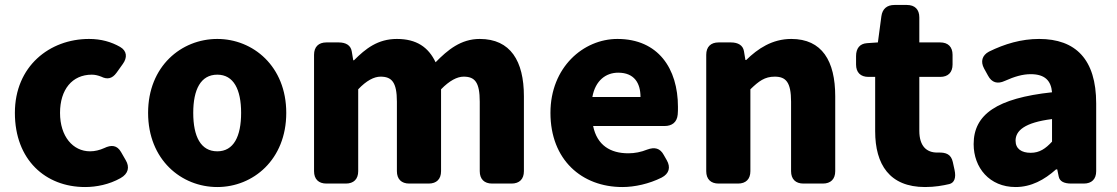

<svg xmlns="http://www.w3.org/2000/svg" viewBox="-20 -700 4504 774"><path d="M323 54C368 54 420 44 466 18C498 0 503 -27 487 -54L468 -87C452 -115 429 -117 400 -103C382 -95 363 -90 343 -90C274 -90 222 -150 222 -245C222 -339 271 -399 350 -399C363 -399 375 -396 388 -391C412 -379 432 -382 450 -407L475 -442C494 -468 492 -495 464 -511C429 -531 388 -543 339 -543C180 -543 40 -433 40 -245C40 -56 163 54 323 54Z M856 54C1000 54 1134 -56 1134 -245C1134 -433 1000 -543 856 -543C711 -543 577 -433 577 -245C577 -56 711 54 856 54ZM759 -245C759 -339 789 -399 856 -399C922 -399 952 -339 952 -245C952 -150 922 -90 856 -90C789 -90 759 -150 759 -245Z M1246 -479V-10C1246 22 1264 40 1296 40H1374C1406 40 1424 22 1424 -10V-340C1457 -375 1488 -391 1514 -391C1559 -391 1580 -369 1580 -290V-10C1580 22 1598 40 1630 40H1708C1740 40 1758 22 1758 -10V-340C1792 -375 1823 -391 1849 -391C1894 -391 1914 -369 1914 -290V-10C1914 22 1932 40 1964 40H2042C2074 40 2092 22 2092 -10V-312C2092 -454 2038 -543 1914 -543C1838 -543 1785 -499 1736 -449C1707 -510 1659 -543 1580 -543C1503 -543 1454 -504 1407 -457H1404L1398 -493C1394 -517 1375 -529 1345 -529H1296C1264 -529 1246 -511 1246 -479Z M2489 54C2539 54 2597 41 2647 16C2678 0 2684 -26 2668 -54L2656 -75C2641 -103 2619 -108 2589 -97C2564 -87 2539 -82 2513 -82C2441 -82 2387 -114 2371 -192H2659C2689 -192 2709 -207 2712 -238C2713 -248 2713 -258 2713 -269C2713 -424 2633 -543 2469 -543C2332 -543 2199 -429 2199 -245C2199 -56 2325 54 2489 54ZM2368 -309C2380 -376 2423 -407 2472 -407C2537 -407 2562 -365 2562 -309Z M2827 -479V-10C2827 22 2845 40 2877 40H2955C2987 40 3005 22 3005 -10V-340C3039 -373 3063 -391 3103 -391C3148 -391 3169 -369 3169 -290V-10C3169 22 3187 40 3219 40H3297C3329 40 3347 22 3347 -10V-312C3347 -454 3294 -543 3170 -543C3093 -543 3035 -504 2988 -458H2985L2979 -494C2975 -517 2956 -529 2926 -529H2877C2845 -529 2827 -511 2827 -479Z M3709 54C3749 54 3781 48 3807 42C3827 37 3835 17 3828 -15L3821 -47C3814 -78 3794 -86 3762 -85H3758C3716 -85 3686 -110 3686 -173V-390H3770C3802 -390 3820 -408 3820 -440V-479C3820 -511 3802 -529 3770 -529H3686V-630C3686 -662 3668 -680 3636 -680H3586C3555 -680 3537 -664 3533 -634L3519 -529L3475 -526C3446 -524 3431 -505 3431 -474V-440C3431 -408 3449 -390 3481 -390H3508V-171C3508 -37 3566 54 3709 54Z M4074 54C4137 54 4190 25 4237 -17H4242L4248 12C4252 31 4269 40 4299 40H4349C4381 40 4399 22 4399 -10V-283C4399 -461 4316 -543 4169 -543C4097 -543 4030 -523 3967 -492C3939 -477 3932 -452 3947 -424L3963 -395C3978 -367 4001 -360 4031 -374C4069 -391 4102 -401 4135 -401C4193 -401 4217 -374 4221 -328C3999 -304 3905 -239 3905 -119C3905 -24 3969 54 4074 54ZM4074 -133C4074 -173 4110 -206 4221 -220V-129C4195 -101 4171 -84 4135 -84C4098 -84 4074 -100 4074 -133Z"/></svg>

Font: コーポレート・ロゴ（ラウンド）ver3 Bold
Style: Regular
Weight: 700
Designer: [KANA_main] LOGOTYPE.JP [Source Han Sans] Ryoko NISHIZUKA 西塚涼子 (kana, bopomofo & ideographs); Paul D. Hunt (Latin, Greek
Version: Version 12.001;FEAKit 1.0